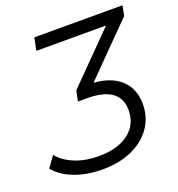

<svg xmlns="http://www.w3.org/2000/svg" viewBox="-150 -806 854 919"><g transform="rotate(-20 276.5 -347.0)"><path d="M565 -649 318 -399Q408 -392 456.5 -346Q505 -300 505 -223Q505 -156 469 -104Q433 -52 368 -23Q303 6 218 6Q138 6 75 -18.5Q12 -43 -22 -85L18 -141Q47 -104 100.5 -82Q154 -60 222 -60Q320 -60 375.5 -103Q431 -146 431 -219Q431 -340 262 -340H217L228 -393L468 -636H113L126 -700H575Z"/></g></svg>

Font: Montserrat Alternates
Style: Italic
Weight: 400
Italic angle: -11.3°
Designer: Julieta Ulanovsky
Foundry: Julieta Ulanovsky
Version: Version 7.200